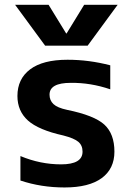

<svg xmlns="http://www.w3.org/2000/svg" viewBox="-20 -783 558 812"><path d="M238.3 -87.9Q329.1 -87.9 329.1 -141.6Q329.1 -168 311.5 -183.1Q293.9 -198.2 248 -210Q142.6 -233.4 98.1 -273.4Q53.7 -313.5 53.7 -377Q53.7 -449.2 107.4 -489.7Q161.1 -530.3 265.6 -530.3Q356.4 -530.3 446.3 -506.8V-405.3Q363.3 -433.6 279.3 -432.6Q189.5 -432.6 189.5 -382.8Q189.5 -358.4 206.1 -342.8Q222.7 -327.1 263.7 -318.4Q378.9 -294.9 421.4 -255.9Q463.9 -216.8 463.9 -141.6Q463.9 -69.3 410.2 -29.8Q356.4 9.8 252.9 9.8Q154.3 9.8 66.4 -19.5V-123Q150.4 -87.9 238.3 -87.9ZM261.7 -641.6 335.9 -762.7H477.5L350.6 -589.8H170.9L43.9 -762.7H185.5L259.8 -641.6Z"/></svg>

Font: Mgen+ 1c bold
Style: Bold
Weight: 700
Designer: [Source Han Sans]
Ryoko NISHIZUKA  (kana & ideographs); Paul D. Hunt (Latin, Greek & Cyrillic); Wenlong ZHANG  (bopomofo
Version: Version 1.059.20150602